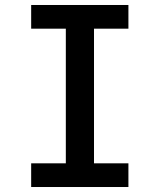

<svg xmlns="http://www.w3.org/2000/svg" viewBox="-20 -750 640 770"><path d="M105 0V-95H244V-635H105V-730H495V-635H357V-95H495V0Z"/></svg>

Font: M PLUS Code Latin 60 Medium
Style: Regular
Weight: 500
Width: 7
Monospace: yes
Designer: Coji Morishita
Foundry: UNDERFOREST DESIGN
Version: Version 1.005; ttfautohint (v1.8.3)